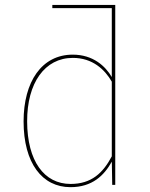

<svg xmlns="http://www.w3.org/2000/svg" viewBox="-20 -750 608 779"><path d="M447.6 -730H192.3V-716.9H433.6V-437.4C407.7 -481.2 358.2 -528.3 275.1 -528.3C148.9 -528.3 75.7 -417.9 75.7 -257.4C75.7 -88.3 151 9.4 265.9 9.4C354.3 9.4 402.1 -37.8 433.7 -94.1L435.3 0H447.6ZM266.3 -3.7C159.3 -3.7 90.6 -96.3 90.1 -257.4C89.7 -413.7 161.6 -515.1 275.6 -515.1C355.5 -515.1 405.2 -467.9 433.6 -418.6V-115.8C398.1 -48.7 351.7 -3.7 266.3 -3.7Z"/></svg>

Font: Fira Sans Hair
Style: Regular
Weight: 100
Designer: bBox Type GmbH & Carrois Corporate GbR & Edenspiekermann AG
Foundry: bBox Type GmbH & Carrois Corporate GbR & Edenspiekermann AG
Version: Version 4.300;PS 004.300;hotconv 1.0.88;makeotf.lib2.5.64775